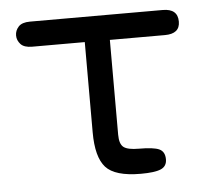

<svg xmlns="http://www.w3.org/2000/svg" viewBox="-40 -493 589 536"><g transform="rotate(-5 254.0 -225.0)"><path d="M334 0C360 0 378.7 -2.4 390.1 -7.3C401.5 -12.2 407.2 -21.2 407.2 -34.2C407.2 -48.5 402 -58.1 391.6 -63C381.2 -67.9 362 -70.3 334 -70.3C313.8 -70.3 299.8 -73.2 292 -79.1C284.2 -85 280.3 -96.7 280.3 -114.3V-379.9H434.6C462.6 -379.9 476.6 -391.3 476.6 -414.1C476.6 -438.2 462.6 -450.2 434.6 -450.2H62.5C47.5 -450.2 36.8 -446.6 30.3 -439.5C23.8 -432.3 20.5 -424.2 20.5 -415C20.5 -405.9 23.8 -397.8 30.3 -390.6C36.8 -383.5 47.5 -379.9 62.5 -379.9H210V-127C210 -80.7 218.6 -48 235.8 -28.8C253.1 -9.6 285.8 0 334 0Z"/></g></svg>

Font: Jura
Style: DemiBold
Weight: 600
Version: Version 2.5.1